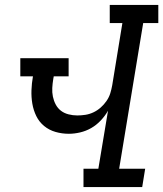

<svg xmlns="http://www.w3.org/2000/svg" viewBox="-20 -755 659 775"><path d="M317 0V-74H377L416 -308Q404 -287 386.5 -268.5Q369 -250 348 -238Q327 -226 303.5 -220.5Q280 -215 258 -215Q230 -215 204 -222.5Q178 -230 158 -246.5Q138 -263 126.5 -286.5Q115 -310 110.5 -336.5Q106 -363 107 -391Q108 -419 113 -447H62V-520H257V-447H197L195 -436Q192 -418 191 -400Q190 -382 193.5 -365Q197 -348 205 -333Q213 -318 226 -308Q239 -298 256.5 -293.5Q274 -289 292 -289Q308 -289 324.5 -291.5Q341 -294 357 -301.5Q373 -309 386.5 -321Q400 -333 410 -347.5Q420 -362 425 -378Q430 -394 433 -411L474 -662H423V-735H619V-662H558L461 -74H566L554 0Z"/></svg>

Font: Iosevka HT Extended
Style: Italic
Weight: 400
Width: 7
Italic angle: -9°
Monospace: yes
Designer: Belleve Invis
Foundry: Belleve Invis
Version: Version 32.3.0; ttfautohint (v1.8.4)